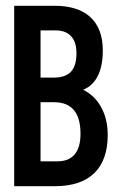

<svg xmlns="http://www.w3.org/2000/svg" viewBox="-20 -643 415 663"><path d="M29 0H169C292 0 352 -64 352 -177C352 -254 317 -309 267 -333C312 -351 335 -398 335 -469C335 -574 271 -623 170 -623H29ZM120 -375V-538H172C222 -538 244 -507 244 -460C244 -407 225 -375 165 -375ZM120 -86V-290H167C232 -290 258 -248 258 -181C258 -115 228 -86 179 -86Z"/></svg>

Font: Inconsolata Condensed
Style: Bold
Weight: 700
Width: 3
Monospace: yes
Designer: Raph Levien, Cyreal, Brenton Simpson
Foundry: Raph Levien, Cyreal, Google
Version: Version 3.100